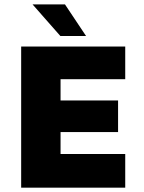

<svg xmlns="http://www.w3.org/2000/svg" viewBox="-20 -870 669 890"><path d="M78.1 0V-654.3H560.5V-502.9H260.7V-156.2H560.5V0ZM180.7 -257.8V-404.3H527.3V-257.8ZM259.8 -703.1 130.9 -849.6H281.2L378.9 -703.1Z"/></svg>

Font: Sen ExtraBold
Style: Regular
Weight: 800
Version: Version 2.000;gftools[0.9.31]